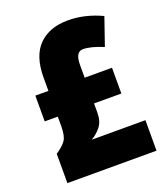

<svg xmlns="http://www.w3.org/2000/svg" viewBox="-134 -818 791 911"><g transform="rotate(-20 261.5 -362.5)"><path d="M315 -725Q221 -725 167.5 -671.5Q114 -618 114 -509V-442H48V-312H114V-264Q114 -214 99 -192.5Q84 -171 49 -148V0H499V-154H228Q256 -170 276.5 -196Q297 -222 297 -265V-312H435V-442H297V-506Q297 -572 335 -572Q375 -572 437 -546L485 -685Q400 -725 315 -725Z"/></g></svg>

Font: Noto Sans Display SemiCondensed Black
Style: Regular
Weight: 900
Width: 4
Designer: Monotype Design Team
Foundry: Monotype Imaging Inc.
Version: Version 1.900